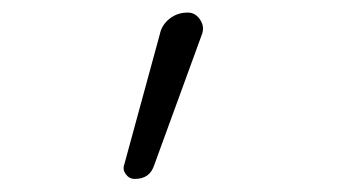

<svg xmlns="http://www.w3.org/2000/svg" viewBox="-20 -800 540 301"><path d="M191.4 -519.5Q182.6 -519.5 177.2 -526.9Q171.9 -534.2 174.8 -542L230.5 -746.1Q233.4 -760.7 245.6 -770.5Q257.8 -780.3 274.4 -780.3Q286.1 -780.3 293.5 -769.5Q300.8 -758.8 296.9 -747.1L221.7 -541Q214.8 -519.5 191.4 -519.5Z"/></svg>

Font: Rounded Mgen+ 1m light
Style: Regular
Weight: 200
Designer: [Source Han Sans]
Ryoko NISHIZUKA  (kana & ideographs); Paul D. Hunt (Latin, Greek & Cyrillic); Wenlong ZHANG  (bopomofo
Version: Version 1.059.20150602